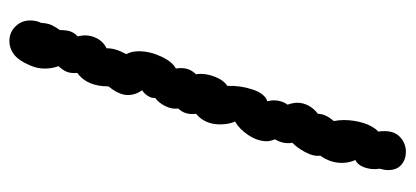

<svg xmlns="http://www.w3.org/2000/svg" viewBox="-252 -502 864 399"><g transform="rotate(90 179.5 -302.0)"><path d="M331 -649Q331 -636 326 -624.5Q321 -613 312 -609Q318 -596 318 -581Q318 -557 303 -536Q305 -522 295.5 -504.5Q286 -487 276 -478Q277 -475 277 -469Q277 -455 269 -442Q273 -432 273 -425Q273 -406 260.5 -387Q248 -368 232 -359Q238 -346 238 -328Q238 -296 216 -278Q219 -255 205 -241Q207 -228 200 -214Q193 -200 183 -193Q184 -186 179 -178Q174 -170 167 -166Q177 -152 177 -136Q177 -118 159 -96Q159 -51 131 -31Q132 -18 129 -10Q126 -2 117 8Q122 21 122 37Q122 54 114 70Q105 91 92.5 100.5Q80 110 65 110Q47 110 34.5 97.5Q22 85 22 67Q22 54 27 44Q28 30 31.5 22.5Q35 15 42 5Q42 -8 44.5 -16Q47 -24 55 -32Q53 -42 53 -47Q53 -61 60 -73.5Q67 -86 80 -92Q79 -109 92 -133Q86 -144 86 -159Q86 -182 97 -205.5Q108 -229 122 -236Q121 -240 121 -247Q121 -265 134 -278Q133 -281 133 -287Q133 -303 140 -319.5Q147 -336 158 -343Q157 -370 165.5 -395.5Q174 -421 190 -426Q188 -434 188 -439Q188 -456 197 -468Q193 -480 193 -488Q193 -501 199.5 -512.5Q206 -524 216 -531Q216 -547 231 -564Q229 -576 229 -585Q229 -606 235 -625.5Q241 -645 253 -657Q252 -661 252 -670Q252 -691 265 -702.5Q278 -714 295 -714Q311 -714 322 -704.5Q333 -695 333 -677Q333 -670 330 -659Q331 -656 331 -649Z"/></g></svg>

Font: Pangolin
Style: Regular
Weight: 400
Designer: Kevin Burke
Foundry: Google, Inc.
Version: Version 1.101